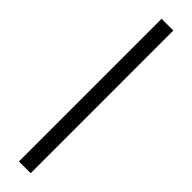

<svg xmlns="http://www.w3.org/2000/svg" viewBox="-316 -758 866 866"><g transform="rotate(45 117.5 -325.0)"><path d="M80 130V-780H155V130Z"/></g></svg>

Font: Fustat
Style: Regular
Weight: 400
Designer: Mohamed Gaber, Khaled Hosny, Laura Garcia Mut
Foundry: Kief Type Foundry, Alif Type Foundry, Hard Type Foundry
Version: Version 1.007